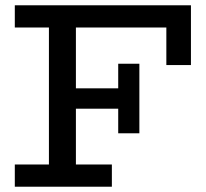

<svg xmlns="http://www.w3.org/2000/svg" viewBox="-20 -706 778 726"><path d="M609 -460V-602H36V-686H702V-460ZM36 0V-84H403V0ZM165 -47V-638H267V-47ZM210 -295V-372H471V-295ZM427 -202V-465H507V-202Z"/></svg>

Font: BioRhyme ExtraBold
Style: Regular
Weight: 400
Version: Version 1.600;gftools[0.9.33]